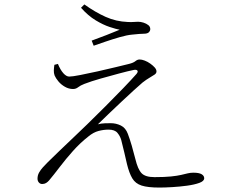

<svg xmlns="http://www.w3.org/2000/svg" viewBox="-20 -821 1040 865"><path d="M698 24Q646 24 618 15Q590 6 576 -17.5Q562 -41 552 -82Q547 -104 540 -134Q533 -164 526 -191Q521 -208 509 -222.5Q497 -237 469 -237Q447 -237 424 -231Q401 -225 378 -206Q341 -177 308.5 -140.5Q276 -104 249 -68.5Q222 -33 201 -8Q195 -1 187.5 3.5Q180 8 170 8Q161 8 155 1Q149 -6 149 -16Q149 -31 156 -43.5Q163 -56 173.5 -67.5Q184 -79 196 -91Q217 -112 248.5 -142Q280 -172 313.5 -204Q347 -236 374 -262Q413 -300 455.5 -342.5Q498 -385 535.5 -424Q573 -463 595 -488Q603 -498 599 -503Q595 -508 583 -506Q558 -501 517 -490Q476 -479 433.5 -467Q391 -455 360 -443Q342 -436 332 -428Q322 -420 309 -420Q290 -420 272.5 -430Q255 -440 243 -454.5Q231 -469 226 -481Q222 -492 222.5 -504Q223 -516 225 -529L241 -533Q252 -506 265.5 -491Q279 -476 292 -476Q306 -476 341.5 -483Q377 -490 420 -499.5Q463 -509 501.5 -518.5Q540 -528 561 -533Q581 -538 590 -545.5Q599 -553 609 -553Q619 -553 632 -548Q645 -543 657 -534.5Q669 -526 677 -517Q685 -508 685 -499Q685 -491 676.5 -485Q668 -479 654 -471Q640 -463 622 -449Q607 -436 581.5 -413Q556 -390 526.5 -362Q497 -334 469 -307.5Q441 -281 421 -261Q436 -265 452 -265.5Q468 -266 479 -266Q503 -266 524.5 -255.5Q546 -245 556 -218Q565 -194 573.5 -165Q582 -136 590 -104Q601 -58 618 -40.5Q635 -23 676 -23Q722 -23 750.5 -26Q779 -29 796 -33Q813 -37 825.5 -40Q838 -43 851 -43Q877 -43 888.5 -36Q900 -29 900 -18Q900 -5 878 3Q856 11 823 15.5Q790 20 756 22Q722 24 698 24ZM393 -638Q423 -649 459.5 -663Q496 -677 519 -687Q503 -690 474 -699.5Q445 -709 411 -729.5Q377 -750 345 -786L360 -801Q409 -766 456 -745Q503 -724 555 -722Q572 -721 581 -722Q590 -723 602 -723Q614 -723 626.5 -719Q639 -715 648 -708Q657 -701 657 -690Q657 -682 650.5 -675.5Q644 -669 627 -669Q617 -669 606.5 -668Q596 -667 575 -665Q552 -663 519 -653.5Q486 -644 454 -633Q422 -622 402 -615Z"/></svg>

Font: Noto Serif JP ExtraLight
Style: Regular
Weight: 200
Designer: Ryoko NISHIZUKA  (kana & ideographs); Frank Grießhammer (Latin, Greek & Cyrillic); Wenlong ZHANG  (bopomofo); Sandoll Co
Foundry: Adobe
Version: Version 2.002-H1;hotconv 1.1.0;makeotfexe 2.6.0